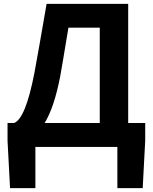

<svg xmlns="http://www.w3.org/2000/svg" viewBox="-20 -760 790 993"><path d="M211 -124H496V-617H334Q328 -581 320 -533.5Q312 -486 305.5 -446.5Q299 -407 291 -363Q260 -204 211 -124ZM731 -124V-32L718 213H587V0H163V213H32L19 -32V-124H53Q112 -146 158 -383Q179 -496 221 -740H643V-124Z"/></svg>

Font: Noto Sans Korean Bold
Style: Bold
Weight: 700
Designer: Ryoko NISHIZUKA  (kana & ideographs); Paul D. Hunt (Latin, Greek & Cyrillic); Wenlong ZHANG  (bopomofo); Sandoll Communi
Foundry: Adobe Systems Incorporated
Version: Version 1.000;PS 1;hotconv 1.0.78;makeotf.lib2.5.61930